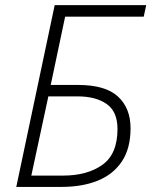

<svg xmlns="http://www.w3.org/2000/svg" viewBox="-20 -734 599 754"><path d="M43.9 0 194.8 -713.9H554.2L544.4 -668.5H235.8L179.2 -400.4H287.1Q394 -400.4 443.4 -354.7Q492.7 -309.1 492.7 -230.5Q492.7 -150.9 458.5 -99.9Q424.3 -48.8 363.5 -24.4Q302.7 0 222.2 0ZM103 -44.4H227.1Q322.8 -44.4 382.1 -86.7Q441.4 -128.9 441.4 -227.5Q441.4 -295.9 398.7 -325.7Q356 -355.5 284.7 -355.5H169.9Z"/></svg>

Font: Open Sans Light
Style: Italic
Weight: 300
Italic angle: -12°
Designer: Monotype Design Team
Foundry: Monotype Imaging Inc.
Version: Version 3.003; ttfautohint (v1.8.4)